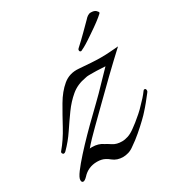

<svg xmlns="http://www.w3.org/2000/svg" viewBox="-129 -576 634 683"><g transform="rotate(-30 188.0 -235.0)"><path d="M18 19Q11 19 11 9Q11 -1 26 -21Q41 -41 64 -66.5Q87 -92 113 -118.5Q139 -145 161.5 -166.5Q184 -188 197 -201Q221 -224 245.5 -250Q270 -276 291 -297Q286 -297 271.5 -298Q257 -299 240 -299Q232 -299 224 -299Q216 -299 209 -297Q173 -291 148 -270Q123 -249 102.5 -220.5Q82 -192 62 -162Q42 -132 16 -106Q12 -102 8 -102Q4 -102 2 -106.5Q0 -111 4 -115Q30 -146 51 -185Q72 -224 93 -260Q114 -296 140.5 -318Q167 -340 204 -337Q230 -335 252 -333.5Q274 -332 293 -332Q314 -332 332 -333.5Q350 -335 365 -336Q325 -299 284 -259.5Q243 -220 214 -191Q186 -163 152 -130Q118 -97 96 -71Q98 -72 101 -72Q104 -72 106 -72Q132 -72 150 -59Q158 -55 172.5 -45.5Q187 -36 209 -36Q221 -36 234.5 -40.5Q248 -45 264 -57Q270 -61 282 -70.5Q294 -80 307 -91.5Q320 -103 328 -112Q339 -123 348 -133Q357 -143 365 -154Q367 -157 370 -157Q376 -157 376 -149Q376 -144 371 -139Q361 -126 350 -112.5Q339 -99 327 -86Q323 -81 307 -65.5Q291 -50 270.5 -32.5Q250 -15 232 -3Q219 7 207 10.5Q195 14 185 14Q160 14 143.5 0.5Q127 -13 113 -16Q109 -17 104.5 -17.5Q100 -18 95 -18Q58 -18 34 9Q24 19 18 19ZM243 -387Q237 -387 237 -394Q237 -398 241 -401Q260 -418 283.5 -441.5Q307 -465 317 -475Q321 -480 327.5 -484.5Q334 -489 341 -489Q355 -489 361.5 -483Q368 -477 368 -473Q368 -471 354.5 -460Q341 -449 324.5 -437.5Q308 -426 299 -420Q293 -416 281 -408Q269 -400 258 -394Q247 -388 244 -387Z"/></g></svg>

Font: Birthstone
Style: Regular
Weight: 400
Designer: Robert E. Leuschke
Foundry: Robert E. Leuschke
Version: Version 1.013; ttfautohint (v1.8.3)